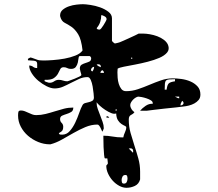

<svg xmlns="http://www.w3.org/2000/svg" viewBox="-20 -827 1040 914"><path d="M663 -667Q675 -667 693 -664Q711 -661 728.5 -654.5Q746 -648 760 -637.5Q774 -627 780 -613Q788 -592 775.5 -577Q763 -562 738.5 -551.5Q714 -541 683 -533Q652 -525 622.5 -519.5Q593 -514 570 -509.5Q547 -505 540 -500L539 -483Q539 -472 540 -457Q541 -442 545.5 -427.5Q550 -413 558 -403Q566 -393 580 -393Q609 -393 637 -402.5Q665 -412 692 -423.5Q719 -435 746.5 -444.5Q774 -454 803 -454Q821 -454 843.5 -451Q866 -448 886 -439.5Q906 -431 920 -416Q934 -401 934 -377Q934 -361 925.5 -351Q917 -341 905 -334.5Q893 -328 879 -324.5Q865 -321 853 -320Q842 -318 816.5 -315.5Q791 -313 763 -310Q735 -307 711.5 -304Q688 -301 680 -300H647Q657 -312 673 -323Q689 -334 707 -333V-337Q707 -344 698 -349.5Q689 -355 677 -359Q665 -363 654 -365Q643 -367 639 -367Q634 -367 627 -363Q620 -359 614 -353Q608 -347 604 -340Q600 -333 600 -327Q600 -317 606 -307.5Q612 -298 620 -293Q615 -286 610 -283.5Q605 -281 601.5 -278.5Q598 -276 595.5 -271.5Q593 -267 593 -257Q593 -225 601.5 -194.5Q610 -164 620 -133.5Q630 -103 638.5 -72.5Q647 -42 647 -10V27Q641 49 622 58Q603 67 582 67Q565 67 547.5 57.5Q530 48 516.5 33Q503 18 494.5 -0.5Q486 -19 486 -37Q486 -40 487 -40Q487 -41 490 -43.5Q493 -46 493 -47Q494 -50 492.5 -60Q491 -70 491 -73H480Q477 -73 475.5 -90Q474 -107 473 -127Q472 -151 472 -181Q494 -181 516 -177Q538 -173 560 -173H567Q569 -185 575 -197.5Q581 -210 581 -221Q581 -225 574 -228Q567 -231 558 -237Q549 -243 541.5 -254.5Q534 -266 533 -287Q524 -283 510 -288.5Q496 -294 481.5 -303.5Q467 -313 455.5 -323.5Q444 -334 440 -340V-337Q440 -323 445.5 -308Q451 -293 457 -277.5Q463 -262 468.5 -246.5Q474 -231 474 -217Q474 -214 473 -213Q473 -212 470.5 -206.5Q468 -201 467 -200Q467 -200 464.5 -205.5Q462 -211 459 -217.5Q456 -224 452 -229Q448 -234 444 -234Q415 -234 386.5 -222Q358 -210 330 -194Q302 -178 274.5 -162.5Q247 -147 220 -140H217Q189 -140 162 -151Q135 -162 113.5 -180.5Q92 -199 79 -224Q66 -249 66 -277Q66 -287 67.5 -294Q69 -301 80 -301Q89 -301 98 -297.5Q107 -294 115.5 -290Q124 -286 133 -282.5Q142 -279 152 -279Q175 -279 197 -284.5Q219 -290 241 -297Q263 -304 284.5 -309.5Q306 -315 329 -315Q329 -300 319 -294Q309 -288 297.5 -284.5Q286 -281 276 -276.5Q266 -272 266 -260Q266 -249 273.5 -242Q281 -235 281 -223Q281 -212 277 -206Q273 -200 260 -193Q262 -187 267 -186.5Q272 -186 276 -186Q297 -186 312 -203Q327 -220 338 -243Q349 -266 357 -289.5Q365 -313 373 -327Q377 -334 386 -336.5Q395 -339 404 -341Q413 -343 420 -347.5Q427 -352 427 -363Q427 -367 425.5 -382.5Q424 -398 421 -415.5Q418 -433 412 -446.5Q406 -460 397 -460Q376 -460 357 -451.5Q338 -443 319 -433Q300 -423 280.5 -414.5Q261 -406 240 -406Q223 -406 202 -416.5Q181 -427 162.5 -442.5Q144 -458 131.5 -477.5Q119 -497 119 -515Q130 -515 137.5 -509Q145 -503 157 -503Q157 -516 157 -523Q157 -530 153.5 -533.5Q150 -537 141 -538Q132 -539 113 -540V-547Q115 -548 120 -551Q125 -554 127 -553Q128 -553 134 -551Q140 -549 146.5 -546.5Q153 -544 159 -542Q165 -540 167 -540L188 -539Q205 -539 232.5 -541Q260 -543 287.5 -548Q315 -553 339 -562.5Q363 -572 373 -587Q367 -640 352 -664Q337 -688 320 -699.5Q303 -711 288 -718.5Q273 -726 267 -747L266 -753Q266 -770 278.5 -780.5Q291 -791 308.5 -797Q326 -803 344.5 -805Q363 -807 375 -807Q387 -807 410.5 -803.5Q434 -800 456.5 -792Q479 -784 496 -771Q513 -758 513 -740V-633Q513 -631 518.5 -626Q524 -621 527 -620Q528 -620 538.5 -622.5Q549 -625 553 -627Q558 -629 570.5 -634.5Q583 -640 597 -646.5Q611 -653 623 -658.5Q635 -664 640 -667ZM487 -733Q489 -743 478.5 -749Q468 -755 462 -755Q462 -738 457 -722.5Q452 -707 440 -693Q442 -688 446 -687Q450 -686 454 -686Q457 -686 462 -692Q467 -698 472 -706Q477 -714 481.5 -722Q486 -730 487 -733ZM367 -473Q366 -475 363 -486.5Q360 -498 360 -500Q360 -514 368.5 -519Q377 -524 387 -527Q397 -530 405.5 -534Q414 -538 414 -550Q414 -553 413 -553Q413 -555 410 -558Q408 -559 407 -560H360Q355 -560 354 -550.5Q353 -541 350.5 -529.5Q348 -518 341 -508.5Q334 -499 318 -499Q307 -499 300 -503Q293 -507 283 -507Q271 -507 266.5 -497Q262 -487 255.5 -475.5Q249 -464 236 -455Q223 -446 193 -447Q192 -446 192 -443Q192 -441 193 -440Q194 -439 202 -436.5Q210 -434 213 -433H217Q228 -433 238 -440Q248 -447 260 -447Q270 -447 280 -443.5Q290 -440 301 -440Q301 -440 311.5 -443.5Q322 -447 334.5 -452Q347 -457 357 -462Q367 -467 367 -469ZM607 -547Q610 -547 610 -550Q610 -553 607 -553Q604 -554 604 -550Q604 -546 607 -547ZM460 -510Q460 -521 447 -521Q442 -521 440 -520Q443 -515 449 -512Q455 -509 460 -507ZM428 -509Q422 -509 417.5 -504Q413 -499 413 -493Q413 -492 415.5 -489.5Q418 -487 420 -487Q428 -498 428 -509ZM475 -480Q475 -488 467 -493Q458 -488 458 -480ZM813 -450Q795 -450 785 -449Q775 -448 770.5 -443.5Q766 -439 765 -429Q764 -419 764 -400H773Q776 -423 783.5 -430Q791 -437 813 -440ZM833 -367H813L827 -360Q829 -359 833 -359ZM854 -337Q854 -339 853 -340Q852 -344 847 -347Q839 -334 839 -325Q844 -325 849 -328Q854 -331 854 -337ZM533 -300Q536 -301 536 -303.5Q536 -306 533 -307Q530 -307 530 -303Q530 -299 533 -300ZM487 -267V-273Q488 -274 490 -274Q493 -274 493 -273Q499 -271 500 -267ZM613 -100Q614 -102 614 -107Q614 -121 600 -121Q596 -121 593 -120ZM587 24Q587 18 585.5 12Q584 6 577 6Q567 6 563 14Q559 22 559 29Q559 35 560.5 41Q562 47 570 47Q580 47 583.5 39Q587 31 587 24Z"/></svg>

Font: Genkaimincho
Style: Regular
Weight: 800
Designer: Dr. Ken Lunde (project architect, glyph set definition & overall production); Masataka HATTORI \u670D \u90E8 \u6B63 \u8C
Foundry: Adobe Systems Incorporated
Version: Version 1.00